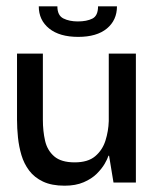

<svg xmlns="http://www.w3.org/2000/svg" viewBox="-20 -579 493 609"><path d="M185 10Q144 10 116.5 -3Q89 -16 72.5 -38Q56 -60 48 -87Q40 -114 37 -143Q34 -172 34 -199V-409H116V-199Q116 -163 123 -132.5Q130 -102 152 -83Q174 -64 217 -64Q259 -64 282 -83.5Q305 -103 314.5 -133Q324 -163 325 -195V-409H411V0H340L326 -85H324Q321 -75 312 -59.5Q303 -44 287 -28Q271 -12 245.5 -1Q220 10 185 10ZM228 -462Q169 -462 136 -488.5Q103 -515 103 -559H162Q162 -530 181 -520.5Q200 -511 227 -511Q255 -511 273 -520Q291 -529 291 -559H351Q351 -515 319 -488.5Q287 -462 228 -462Z"/></svg>

Font: Darker Grotesque SemiBold
Style: Regular
Weight: 600
Designer: Gabriel Lam
Foundry: TypeRant
Version: Version 1.000;gftools[0.9.28]